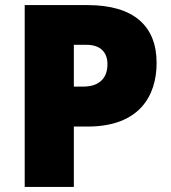

<svg xmlns="http://www.w3.org/2000/svg" viewBox="-20 -734 672 754"><path d="M324 -714H77V0H270V-237H324C527 -237 595 -357 595 -487C595 -632 505 -714 324 -714ZM320 -558C376 -558 402 -527 402 -482C402 -417 358 -394 308 -394H270V-558Z"/></svg>

Font: Noto Sans Sinhala UI Black
Style: Regular
Weight: 900
Designer: Jelle Bosma - Monotype Design Team
Foundry: Monotype Imaging Inc.
Version: Version 2.006